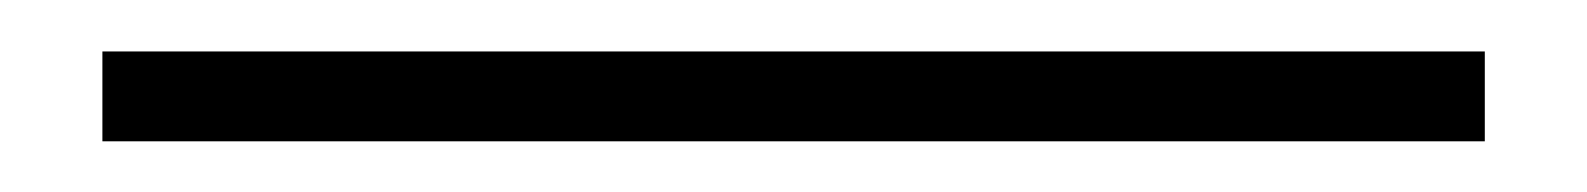

<svg xmlns="http://www.w3.org/2000/svg" viewBox="-20 51 620 75"><path d="M20 106.2V71.1H560V106.2Z"/></svg>

Font: Kalnia Glaze Thin
Style: Regular
Weight: 100
Version: Version 1.110